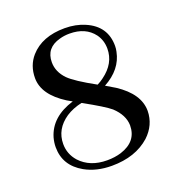

<svg xmlns="http://www.w3.org/2000/svg" viewBox="-114 -698 756 804"><g transform="rotate(-20 264.0 -295.5)"><path d="M250 9.8Q355.5 9.8 419.9 -47.9Q467.8 -92.8 468.8 -155.3Q468.8 -231.4 377.9 -291Q360.4 -301.8 336.9 -315.4Q416 -358.4 430.7 -432.6Q433.6 -445.3 433.6 -458Q433.6 -545.9 349.6 -582Q309.6 -599.6 259.8 -599.6Q159.2 -599.6 106.4 -540Q72.3 -501 72.3 -445.3Q72.3 -371.1 165 -312.5Q175.8 -306.6 187.5 -299.8Q85 -268.6 60.5 -185.5Q54.7 -164.1 54.7 -143.6Q54.7 -61.5 130.9 -18.6Q181.6 9.8 250 9.8ZM161.1 -483.4Q161.1 -547.9 227.5 -565.4Q248 -571.3 271.5 -571.3Q342.8 -571.3 378.9 -523.4Q399.4 -495.1 399.4 -458Q399.4 -392.6 337.9 -347.7Q325.2 -337.9 309.6 -330.1Q222.7 -377.9 195.3 -405.3Q161.1 -440.4 161.1 -483.4ZM88.9 -145.5Q88.9 -211.9 149.4 -252.9Q179.7 -272.5 219.7 -281.2Q308.6 -232.4 335 -210Q377.9 -169.9 378.9 -124Q378.9 -51.8 301.8 -27.3Q273.4 -18.6 239.3 -18.6Q163.1 -18.6 119.1 -66.4Q88.9 -100.6 88.9 -145.5Z"/></g></svg>

Font: Abhaya Libre SemiBold
Style: Regular
Weight: 600
Designer: Pushpananda Ekanayake, Sol Matas, Pathum Egodawatta
Foundry: Mooniak
Version: Version 1.050 ; ttfautohint (v1.6)